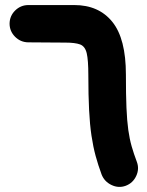

<svg xmlns="http://www.w3.org/2000/svg" viewBox="-20 -669 585 764"><path d="M18.1 -575.2Q18.6 -606 40.5 -627.4Q62.5 -648.9 93.3 -648.9H275.4Q373 -648.9 427 -582Q481 -515.1 481 -372.1Q481 -293 483.2 -240.5Q485.4 -188 490.5 -151.9Q495.6 -115.7 503.9 -86.7Q512.2 -57.6 524.4 -25.4Q535.2 2.9 522 31.2Q508.8 59.6 480 70.3Q451.7 80.6 423.6 67.1Q395.5 53.7 384.3 25.4Q370.6 -11.7 360.6 -48.3Q350.6 -85 344 -129.2Q337.4 -173.3 334.5 -231.4Q331.5 -289.6 331.5 -369.6Q331.5 -430.2 325 -457.5Q318.4 -484.9 298.6 -492.2Q278.8 -499.5 239.3 -499.5Q219.7 -499.5 191.7 -499.8Q163.6 -500 136.7 -500.2Q109.9 -500.5 92.3 -500.5Q61.5 -501 39.8 -522.9Q18.1 -544.9 18.1 -575.2Z"/></svg>

Font: Mikhak-DS2-FD ExtraBold
Style: Regular
Weight: 800
Designer: Amin Abedi
Version: Version 3.2